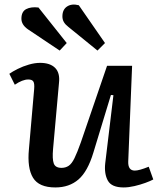

<svg xmlns="http://www.w3.org/2000/svg" viewBox="-20 -809 705 843"><path d="M21 -485Q35 -495 58 -506.5Q81 -518 107 -525.5Q133 -533 156 -533Q200 -533 222 -511Q244 -489 239 -445L213 -155Q209 -111 216 -91.5Q223 -72 250 -72Q268 -72 281.5 -81Q295 -90 307 -114.5Q319 -139 335 -184L450 -520H560L543 -99Q542 -60 572 -60Q591 -60 633 -77L653 -21Q640 -14 618 -6Q596 2 570.5 8Q545 14 523 14Q470 14 453.5 -16Q437 -46 442 -92L478 -391L467 -392L390 -139Q365 -56 324.5 -21Q284 14 223 14Q151 14 125 -28.5Q99 -71 107 -154L130 -418Q132 -442 126.5 -451Q121 -460 104 -460Q79 -460 45 -437ZM280 -691Q267 -701 260.5 -712Q254 -723 254 -737Q254 -767 274.5 -780.5Q295 -794 326 -786L441 -620L408 -587ZM103 -680Q74 -700 74 -727Q74 -758 95 -769Q116 -780 149 -776L273 -620L242 -587Z"/></svg>

Font: Literata 7pt Medium
Style: Italic
Weight: 500
Italic angle: -2°
Designer: Latin by Veronika Burian and Jose Scaglione. Greek by Irene Vlachou. Cyrillic by Vera Evstafieva
Foundry: TypeTogether
Version: Version 3.002